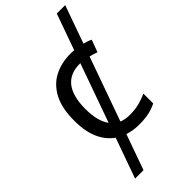

<svg xmlns="http://www.w3.org/2000/svg" viewBox="-300 -816 1080 1080"><g transform="rotate(-45 240.0 -276.0)"><path d="M479 -760 134 208H67L412 -760ZM300 10Q229 10 173.5 -19Q118 -48 86.5 -109Q55 -170 55 -265Q55 -364 88 -426Q121 -488 177.5 -517Q234 -546 306 -546Q347 -546 385 -537.5Q423 -529 447 -517L420 -444Q396 -453 364 -461Q332 -469 304 -469Q146 -469 146 -266Q146 -169 184.5 -117.5Q223 -66 299 -66Q343 -66 376.5 -75Q410 -84 438 -97V-19Q411 -5 378.5 2.5Q346 10 300 10Z"/></g></svg>

Font: Noto IKEA Latin
Style: Regular
Weight: 400
Designer: Monotype Design Team
Foundry: Monotype Imaging Inc.
Version: Version 1.0